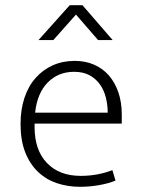

<svg xmlns="http://www.w3.org/2000/svg" viewBox="-20 -710 544 738"><path d="M448 -235H113V-221Q113 -133 160.5 -83.5Q208 -34 290 -34Q355 -34 412 -56L424 -16Q398 -5 361.5 1.5Q325 8 287 8Q240 8 198.5 -6Q157 -20 126 -49.5Q95 -79 77 -124.5Q59 -170 59 -234Q59 -289 74 -334Q89 -379 117 -410.5Q145 -442 183 -459Q221 -476 268 -476Q308 -476 341.5 -461.5Q375 -447 398.5 -420Q422 -393 435 -355Q448 -317 448 -271ZM394 -277Q394 -306 387 -334.5Q380 -363 364.5 -385Q349 -407 324.5 -420.5Q300 -434 265 -434Q204 -434 163.5 -393Q123 -352 115 -277ZM357 -556 272 -654 185 -556H128L248 -690H297L413 -556Z"/></svg>

Font: Mukta Vaani ExtraLight
Style: Regular
Weight: 275
Designer: Noopur Datye, Girish Dalvi, Yashodeep Gholap, Pallavi Karambelkar
Foundry: Ek Type
Version: Version 2.538;PS 1.000;hotconv 16.6.51;makeotf.lib2.5.65220;